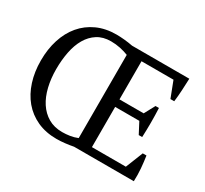

<svg xmlns="http://www.w3.org/2000/svg" viewBox="-139 -877 1167 1092"><g transform="rotate(30 444.5 -330.5)"><path d="M448.2 0Q423.3 4.9 393.8 8.3Q364.3 11.7 338.9 11.7Q267.6 11.7 211.7 -13.9Q155.8 -39.6 117.4 -85.4Q79.1 -131.3 59.1 -194.1Q39.1 -256.8 39.1 -331.1Q39.1 -405.3 59.1 -468Q79.1 -530.8 117.4 -576.4Q155.8 -622.1 211.7 -647.7Q267.6 -673.3 338.9 -673.3Q360.8 -673.3 389.6 -670.7Q418.5 -668 446.3 -662.6H822.3Q820.8 -624.5 818.8 -585.9Q816.9 -547.4 812 -508.8H787.1L747.1 -612.8H537.1V-362.3H695.8L733.4 -432.1H755.9Q760.3 -338.4 755.9 -241.2H733.4L695.8 -313H537.1V-48.8H759.8L805.2 -162.6H829.6Q835.4 -123.5 838.9 -82.5Q842.3 -41.5 840.3 0ZM347.2 -38.1Q371.6 -38.1 397 -42Q422.4 -45.9 446.3 -55.7V-602.1Q422.4 -611.8 392.3 -618.2Q362.3 -624.5 331.1 -624.5Q279.3 -624.5 242.9 -601.3Q206.5 -578.1 183.3 -538.3Q160.2 -498.5 149.7 -445.1Q139.2 -391.6 139.2 -331.1Q139.2 -270.5 151.9 -217Q164.6 -163.6 190.4 -123.8Q216.3 -84 255.4 -61Q294.4 -38.1 347.2 -38.1Z"/></g></svg>

Font: PT Astra Serif
Style: Regular
Weight: 400
Designer: A.Korolkova, I. Chaeva
Foundry: ParaType Ltd
Version: Version 1.002